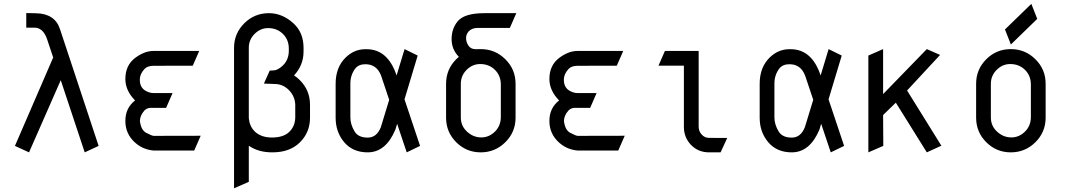

<svg xmlns="http://www.w3.org/2000/svg" viewBox="-20 -807 5655 1017"><path d="M297.9 -652.3 502.4 -34.2 428.7 0 301.8 -382.3 133.8 0 59.1 -34.2 261.7 -502.4 229.5 -599.1Q208.5 -660.6 162.1 -660.6H119.1V-737.8L170.9 -736.8Q271 -734.9 297.9 -652.3Z M644 -166.5Q644 -234.9 695.3 -274.9Q644 -327.6 644 -388.7Q644 -462.4 698.2 -502Q746.6 -537.1 792 -537.1H1035.2L1001 -459L793.9 -458.5Q761.7 -458.5 746.1 -442.4Q720.7 -416 720.7 -384.3Q720.7 -383.8 720.7 -383.3Q720.7 -343.8 751 -326.2Q772.5 -314 793 -314H894L859.9 -235.8H793H792Q785.2 -235.8 778.3 -235.8Q757.8 -235.4 744.1 -220.7Q721.7 -194.8 721.2 -167.5Q721.2 -162.6 721.7 -159.7Q729 -116.7 754.4 -103.5Q785.2 -87.4 793.9 -87.4L1043 -87.9L1008.8 -9.8H792Q736.3 -15.1 695.3 -51.8Q644 -97.7 644 -166.5Z M1443.4 -361.8Q1432.6 -362.8 1377.9 -364.3L1408.7 -433.1Q1435.5 -433.6 1441.4 -436Q1460.9 -443.4 1478.5 -460.4Q1508.8 -489.7 1509.8 -535.6V-552.2Q1508.8 -597.7 1478.5 -627.4Q1447.3 -658.2 1400.4 -658.2Q1359.4 -658.2 1328.6 -627.4Q1298.3 -597.2 1297.9 -555.2V-182.6Q1298.3 -178.2 1298.8 -174.3Q1303.7 -135.3 1329.1 -110.8Q1362.8 -78.6 1419.9 -78.6Q1481.9 -78.6 1512.7 -108.9Q1543 -138.7 1543.9 -184.1V-251Q1543 -293.9 1513.7 -326.2Q1484.4 -358.4 1443.4 -361.8ZM1297.9 -35.2V156.2L1219.7 190.4V-553.7Q1219.7 -629.4 1273.9 -683.6Q1328.1 -737.3 1404.3 -737.3Q1475.1 -737.3 1534.2 -683.6Q1587.9 -634.8 1587.9 -553.7V-534.2Q1587.9 -461.9 1537.6 -407.7Q1553.7 -397 1568.4 -382.3Q1622.1 -328.6 1622.1 -252.4V-182.6Q1622.1 -106 1568.4 -52.7Q1515.1 0 1423.3 0Q1422.9 0 1421.9 0Q1348.1 0 1297.9 -35.2Z M1915.5 -466.8Q1879.4 -466.8 1861.3 -443.4Q1835.9 -409.2 1835.9 -364.7V-361.8V-185.1Q1835.9 -147.5 1858.4 -110.4Q1877.9 -78.1 1927.7 -78.1Q1975.1 -78.1 1997.1 -132.8L2041.5 -278.3L1999 -405.3Q1976.1 -466.8 1915.5 -466.8ZM2083.5 -151.4 2074.2 -120.1Q2023.4 0 1927.7 0Q1848.6 0 1803.2 -53.7Q1757.8 -107.4 1757.8 -183.6V-363.3Q1757.8 -450.2 1810.5 -502Q1856 -546.4 1915 -546.4Q1918 -546.4 1921.4 -546.4Q2034.7 -546.4 2080.6 -407.2L2123 -546.9L2192.4 -512.7L2122.6 -280.8L2205.1 -34.2L2134.3 0Z M2420.9 -185.1Q2420.9 -140.1 2453.6 -109.9Q2486.8 -79.1 2529.3 -79.1Q2570.3 -79.1 2601.6 -109.9Q2631.8 -139.6 2632.8 -185.1V-361.8Q2631.8 -407.2 2601.6 -437Q2570.3 -467.8 2523.4 -467.8Q2482.4 -467.8 2451.7 -437Q2421.4 -406.7 2420.9 -364.7V-361.8ZM2342.8 -363.3Q2342.8 -439.5 2396.5 -493.2Q2403.3 -500 2410.6 -505.9L2409.2 -507.3Q2372.1 -546.4 2372.1 -599.6Q2372.1 -655.8 2404.8 -694.8Q2440.4 -737.3 2545.9 -737.3H2714.8L2680.7 -659.2H2511.7Q2479 -659.2 2461.9 -640.1Q2448.7 -624.5 2448.7 -605Q2448.7 -585 2460.4 -566.4Q2473.1 -546.4 2499.5 -546.4Q2500.5 -546.4 2502 -546.4Q2515.1 -546.9 2523.4 -546.9H2526.4Q2602.5 -546.9 2656.7 -493.2Q2710.9 -439.5 2710.9 -363.3V-183.6Q2710.9 -107.4 2656.7 -53.7Q2602.5 0 2526.4 0Q2450.2 0 2396.5 -53.7Q2342.8 -107.4 2342.8 -183.6Z M2890.1 -166.5Q2890.1 -234.9 2941.4 -274.9Q2890.1 -327.6 2890.1 -388.7Q2890.1 -462.4 2944.3 -502Q2992.7 -537.1 3038.1 -537.1H3281.2L3247.1 -459L3040 -458.5Q3007.8 -458.5 2992.2 -442.4Q2966.8 -416 2966.8 -384.3Q2966.8 -383.8 2966.8 -383.3Q2966.8 -343.8 2997.1 -326.2Q3018.6 -314 3039.1 -314H3140.1L3106 -235.8H3039.1H3038.1Q3031.2 -235.8 3024.4 -235.8Q3003.9 -235.4 2990.2 -220.7Q2967.8 -194.8 2967.3 -167.5Q2967.3 -162.6 2967.8 -159.7Q2975.1 -116.7 3000.5 -103.5Q3031.2 -87.4 3040 -87.4L3289.1 -87.9L3254.9 -9.8H3038.1Q2982.4 -15.1 2941.4 -51.8Q2890.1 -97.7 2890.1 -166.5Z M3796.9 0Q3766.6 0 3736.3 0Q3679.2 0 3641.6 -38.1Q3602.5 -77.6 3602.5 -134.8V-135.3V-459H3467.8L3502 -537.1H3680.7V-135.3Q3681.2 -110.8 3697.3 -93.8Q3712.4 -77.1 3735.1 -76.7Q3757.8 -76.2 3832 -76.2Z M4161.6 -466.8Q4125.5 -466.8 4107.4 -443.4Q4082 -409.2 4082 -364.7V-361.8V-185.1Q4082 -147.5 4104.5 -110.4Q4124 -78.1 4173.8 -78.1Q4221.2 -78.1 4243.2 -132.8L4287.6 -278.3L4245.1 -405.3Q4222.2 -466.8 4161.6 -466.8ZM4329.6 -151.4 4320.3 -120.1Q4269.5 0 4173.8 0Q4094.7 0 4049.3 -53.7Q4003.9 -107.4 4003.9 -183.6V-363.3Q4003.9 -450.2 4056.6 -502Q4102.1 -546.4 4161.1 -546.4Q4164.1 -546.4 4167.5 -546.4Q4280.8 -546.4 4326.7 -407.2L4369.1 -546.9L4438.5 -512.7L4368.7 -280.8L4451.2 -34.2L4380.4 0Z M4784.7 -327.6 4966.3 -35.2 4889.2 0 4725.1 -263.2 4657.7 -197.8 4658.7 -34.2 4579.6 0V-512.7L4657.7 -546.9V-308.6L4889.2 -546.9L4959.5 -516.1Z M5303.2 -650.9 5442.9 -786.6 5474.1 -707 5334.5 -571.3ZM5228.5 -185.1Q5228.5 -140.1 5261.2 -109.9Q5294.4 -79.1 5336.9 -79.1Q5377.9 -79.1 5409.2 -109.9Q5439.5 -139.6 5440.4 -185.1V-361.8Q5439.5 -407.2 5409.2 -437Q5377.9 -467.8 5331.1 -467.8Q5290 -467.8 5259.3 -437Q5229 -406.7 5228.5 -364.7V-361.8ZM5150.4 -363.3Q5150.4 -439.5 5204.1 -493.2Q5257.8 -546.9 5334 -546.9Q5410.2 -546.9 5464.4 -493.2Q5518.6 -439.5 5518.6 -363.3V-183.6Q5518.6 -107.4 5464.4 -53.7Q5410.2 0 5334 0Q5257.8 0 5204.1 -53.7Q5150.4 -107.4 5150.4 -183.6Z"/></svg>

Font: NovaMono
Style: Regular
Weight: 400
Monospace: yes
Version: Version 1.2